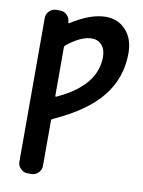

<svg xmlns="http://www.w3.org/2000/svg" viewBox="-102 -809 819 1099"><g transform="rotate(10 307.5 -260.0)"><path d="M216 -525V-246Q216 -238 223 -241Q446 -342 446 -511Q446 -554 424 -579Q402 -604 365 -604Q304 -604 223 -539Q216 -534 216 -525ZM136 220Q113 220 96 203Q79 186 79 163V-673Q79 -696 96 -713Q113 -730 136 -730H159Q182 -730 199 -713Q216 -696 216 -673V-672Q216 -669 218.5 -667.5Q221 -666 223 -668Q335 -740 424 -740Q495 -740 540.5 -690Q586 -640 586 -557Q586 -413 498.5 -304Q411 -195 223 -111Q216 -108 216 -99V163Q216 186 199 203Q182 220 159 220Z"/></g></svg>

Font: Rounded Mplus 1c Bold
Style: Bold
Weight: 700
Version: Version 1.059.20150529